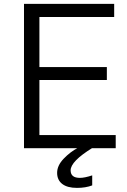

<svg xmlns="http://www.w3.org/2000/svg" viewBox="-20 -751 645 973"><path d="M101.6 0ZM101.6 0V-731.4H558.6V-665H179.7V-411.1H521.5V-345.7H179.7V-66.4H566.4V0ZM269.5 125Q269.5 87.9 302.7 53.2Q335.9 18.6 375 -2H449.2Q337.9 66.4 337.9 112.3Q337.9 150.4 384.8 150.4Q409.2 150.4 447.3 137.7V188.5Q414.1 201.2 370.1 201.2Q321.3 201.2 295.4 181.2Q269.5 161.1 269.5 125Z"/></svg>

Font: Batunionen A1
Style: Regular
Weight: 400
Designer: HanYang I&C Co.,Ltd.
Foundry: HanYang I&C Co.,Ltd.
Version: Version 2.50; ttfautohint (v1.6)